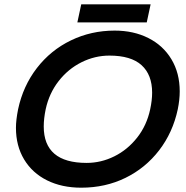

<svg xmlns="http://www.w3.org/2000/svg" viewBox="-20 -856 861 891"><path d="M357 -836H679L661 -752H339ZM54 -263Q54 -299 64 -349Q87 -457 151 -540Q215 -623 309 -668.5Q403 -714 512 -714Q600 -714 668.5 -679.5Q737 -645 775.5 -581Q814 -517 814 -432Q814 -393 805 -349Q782 -241 718.5 -158.5Q655 -76 562 -30.5Q469 15 357 15Q267 15 198.5 -19Q130 -53 92 -116Q54 -179 54 -263ZM677 -349Q686 -391 686 -426Q686 -509 637 -553.5Q588 -598 488 -598Q420 -598 358 -567Q296 -536 252 -479.5Q208 -423 192 -349Q183 -306 183 -269Q183 -100 382 -100Q449 -100 510.5 -130.5Q572 -161 616.5 -217.5Q661 -274 677 -349Z"/></svg>

Font: Prompt Medium
Style: Italic
Weight: 500
Italic angle: -12°
Designer: Katatrad Team
Foundry: CadsonDemak
Version: Version 1.001